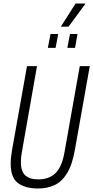

<svg xmlns="http://www.w3.org/2000/svg" viewBox="-20 -1063 532 1095"><path d="M197 12Q125 12 83 -18.5Q41 -49 41 -130Q41 -147 43 -167Q45 -187 49 -209L134 -686H191L105 -197Q102 -181 100.5 -166Q99 -151 99 -138Q99 -87 123.5 -63.5Q148 -40 198 -40Q262 -40 298 -77Q334 -114 348 -196L435 -686H492L407 -208Q392 -123 362.5 -75Q333 -27 291.5 -7.5Q250 12 197 12ZM253 -790 268 -869H312L297 -790ZM364 -790 379 -869H422L408 -790ZM327 -911 411 -1043H466V-1040L371 -911Z"/></svg>

Font: Archivo ExtraCondensed ExtraLight
Style: Italic
Weight: 250
Width: 2
Italic angle: -10°
Designer: Hector Gatti
Foundry: Omnibus-Type
Version: Version 2.001